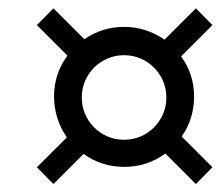

<svg xmlns="http://www.w3.org/2000/svg" viewBox="-20 -535 540 470"><path d="M423.3 -397Q455.1 -353 455.1 -298.8Q455.1 -244.6 424.8 -200.7L500 -125.5L459.5 -84.5L384.8 -159.2Q339.8 -126.5 284.2 -126.5Q228.5 -126.5 184.6 -158.2L110.8 -84.5L70.3 -125.5L143.6 -198.7Q112.3 -244.6 112.3 -299.3Q112.3 -354 145 -398.9L70.3 -473.6L110.8 -514.6L186.5 -439Q230.5 -469.2 283.7 -469.2Q336.9 -469.2 382.8 -438L459.5 -514.6L500 -473.6ZM379.2 -256.1Q387.2 -274.9 387.2 -296.4Q387.2 -317.9 379.2 -336.7Q371.1 -355.5 356.9 -369.6Q342.8 -383.8 324 -391.8Q305.2 -399.9 283.7 -399.9Q262.2 -399.9 243.4 -391.8Q224.6 -383.8 210.4 -369.6Q196.3 -355.5 188.2 -336.7Q180.2 -317.9 180.2 -296.4Q180.2 -274.9 188.2 -256.1Q196.3 -237.3 210.4 -223.1Q224.6 -209 243.4 -200.9Q262.2 -192.9 283.7 -192.9Q305.2 -192.9 324 -200.9Q342.8 -209 356.9 -223.1Q371.1 -237.3 379.2 -256.1Z"/></svg>

Font: Meera
Style: Regular
Weight: 400
Designer: Hussain KH and Suresh P for Swathanthra Malayalam Computing (SMC)
Version: 7.0.0+20160512